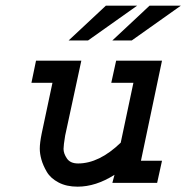

<svg xmlns="http://www.w3.org/2000/svg" viewBox="-20 -662 675 695"><path d="M110.4 -442.4H274.4L215.8 -170.9Q210 -135.7 210 -123Q210 -106.4 222.2 -88.4Q234.4 -70.3 262.7 -70.3Q338.9 -70.3 417 -145.5L462.9 -362.3H382.8L400.4 -442.4H566.4L490.2 -80.1H566.4L548.8 0H386.7L394.5 -29.3Q327.1 13.7 260.7 13.7Q220.7 13.7 191.9 -1.5Q163.1 -16.6 149.4 -40Q135.7 -63.5 129.9 -84.5Q124 -105.5 124 -124Q124 -144.5 130.9 -178.7L169.9 -362.3H93.8ZM476.6 -641.6 298.8 -515.6H228.5L363.3 -641.6ZM634.8 -641.6 457 -515.6H386.7L521.5 -641.6Z"/></svg>

Font: Thabit-Bold-Oblique
Style: Bold Oblique
Weight: 700
Designer: Regenerated by Nadim Shaikli
Foundry: MAK Alagha
Version: 0.01